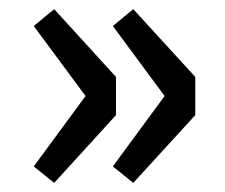

<svg xmlns="http://www.w3.org/2000/svg" viewBox="-20 -463 495 422"><path d="M99.1 -61 54.2 -97.2 168 -252 54.2 -405.8 99.1 -442.9 234.9 -293.9V-210ZM272.9 -61 228 -97.2 341.8 -252 228 -405.8 272.9 -442.9 409.2 -293.9V-210Z"/></svg>

Font: Source Sans 3 Semibold
Style: Regular
Weight: 600
Designer: Paul D. Hunt
Foundry: Adobe
Version: Version 3.052;hotconv 1.1.0;makeotfexe 2.6.0